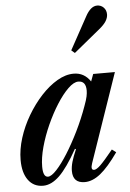

<svg xmlns="http://www.w3.org/2000/svg" viewBox="-59 -907 649 960"><g transform="rotate(-5 266.0 -427.0)"><path d="M118.5 10.5Q71 10.5 44 -26.2Q17 -63 17 -127Q17 -180.5 35 -237.5Q53 -294.5 84.2 -347.5Q115.5 -400.5 154.5 -442.8Q193.5 -485 235.8 -509.8Q278 -534.5 318.5 -534.5Q371.5 -534.5 402.5 -488L416 -524.5H525L372 -81Q360 -46.5 379 -46.5Q391 -46.5 411.5 -66.2Q432 -86 476 -140L496.5 -124.5Q446.5 -53.5 406.5 -21.5Q366.5 10.5 327.5 10.5Q267.5 10.5 267.5 -50.5Q267.5 -71.5 274.5 -96Q281.5 -120.5 297.5 -157.5L292.5 -159.5Q242 -69 201 -29.2Q160 10.5 118.5 10.5ZM146.5 -32.5Q163.5 -32.5 190 -61Q216.5 -89.5 246.8 -137.5Q277 -185.5 306.5 -245.5Q336 -305.5 358.5 -368.5Q370 -399.5 373.2 -415.8Q376.5 -432 376.5 -445Q376.5 -493 338.5 -493Q315.5 -493 286.8 -465Q258 -437 229 -391.2Q200 -345.5 175.5 -291Q151 -236.5 136.2 -182.5Q121.5 -128.5 121.5 -85Q121.5 -32.5 146.5 -32.5ZM334 -637 317 -651.5 406 -814Q432.5 -863.5 465 -863.5Q484.5 -863.5 497.8 -850Q511 -836.5 511 -815.5Q511 -799 500.5 -781.8Q490 -764.5 464 -743.5Z"/></g></svg>

Font: Libre Caslon Condensed SemiBold Italic
Style: Regular
Weight: 600
Italic angle: -22.583°
Designer: Pablo Impallari, Rodrigo Fuenzalida, Katja Schimmel, Ertekin Erdin
Foundry: Pablo Impallari, Rodrigo Fuenzalida
Version: Version 2.000; ttfautohint (v1.8.4.7-5d5b);gftools[0.9.33]